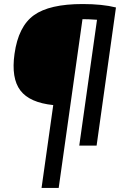

<svg xmlns="http://www.w3.org/2000/svg" viewBox="-20 -722 629 952"><path d="M186 210 244 -201Q127 -213 81 -273.5Q35 -334 52 -455Q71 -591 148 -646.5Q225 -702 390 -702Q487 -702 555 -685L459 0H373L461 -624Q421 -627 389 -627L271 210Z"/></svg>

Font: Exo 2.0 Semi Bold
Style: Italic
Weight: 600
Italic angle: -8°
Designer: Natanael Gama
Version: Version 1.001;PS 001.001;hotconv 1.0.70;makeotf.lib2.5.58329